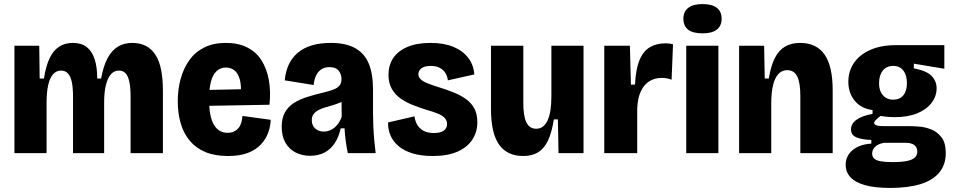

<svg xmlns="http://www.w3.org/2000/svg" viewBox="-20 -753 4690 944"><path d="M51 0V-334V-528H173L175 -367H196Q206 -430 224.5 -468Q243 -506 271.5 -524Q300 -542 338 -542Q380 -542 406 -522Q432 -502 445 -463Q458 -424 458 -367H477Q489 -431 510 -469Q531 -507 561 -524.5Q591 -542 630 -542Q668 -542 696.5 -527.5Q725 -513 744 -484Q763 -455 772 -410.5Q781 -366 781 -306V0H622V-279Q622 -322 616 -350.5Q610 -379 597.5 -392.5Q585 -406 564 -406Q541 -406 525 -387.5Q509 -369 500.5 -334Q492 -299 492 -249V0H339V-278Q339 -322 333 -350Q327 -378 314 -392Q301 -406 280 -406Q257 -406 241 -388Q225 -370 217 -335Q209 -300 209 -248V0Z M1101 14Q1036 14 989.5 -5.5Q943 -25 913 -61Q883 -97 868.5 -146.5Q854 -196 854 -256Q854 -313 868 -364.5Q882 -416 910 -456Q938 -496 983 -519Q1028 -542 1091 -542Q1151 -542 1195 -520Q1239 -498 1265 -457.5Q1291 -417 1301.5 -361Q1312 -305 1305 -238L966 -232V-310L1197 -315L1163 -278Q1168 -331 1159 -362.5Q1150 -394 1132 -407.5Q1114 -421 1091 -421Q1064 -421 1045 -403.5Q1026 -386 1017 -351Q1008 -316 1008 -264Q1008 -180 1031.5 -140Q1055 -100 1099 -100Q1117 -100 1130.5 -106.5Q1144 -113 1153 -124Q1162 -135 1166.5 -150.5Q1171 -166 1172 -183L1311 -164Q1310 -132 1298.5 -100.5Q1287 -69 1263 -43Q1239 -17 1199.5 -1.5Q1160 14 1101 14Z M1505 13Q1466 13 1434 -3Q1402 -19 1383.5 -51Q1365 -83 1365 -130Q1365 -172 1381 -200.5Q1397 -229 1425.5 -247Q1454 -265 1491 -276.5Q1528 -288 1570 -298Q1599 -305 1619 -312.5Q1639 -320 1649 -332Q1659 -344 1659 -365Q1659 -388 1645 -405.5Q1631 -423 1599 -423Q1577 -423 1560.5 -412.5Q1544 -402 1534.5 -382.5Q1525 -363 1522 -335L1380 -358Q1384 -402 1400 -436Q1416 -470 1444.5 -494Q1473 -518 1513.5 -530Q1554 -542 1606 -542Q1680 -542 1726 -516.5Q1772 -491 1793 -440.5Q1814 -390 1814 -312V-198Q1814 -166 1815.5 -132Q1817 -98 1820 -64Q1823 -30 1827 0H1690Q1684 -29 1680 -58.5Q1676 -88 1674 -122H1655Q1646 -80 1626 -49.5Q1606 -19 1575.5 -3Q1545 13 1505 13ZM1572 -106Q1587 -106 1601 -111.5Q1615 -117 1626.5 -127Q1638 -137 1646.5 -150.5Q1655 -164 1660 -179L1659 -274L1687 -268Q1672 -257 1653 -249Q1634 -241 1615 -235.5Q1596 -230 1577.5 -224.5Q1559 -219 1544.5 -211Q1530 -203 1521.5 -191.5Q1513 -180 1513 -162Q1513 -136 1530 -121Q1547 -106 1572 -106Z M2107 14Q2050 14 2008 1Q1966 -12 1939 -35Q1912 -58 1899.5 -88Q1887 -118 1888 -151L2018 -181Q2020 -161 2030 -142Q2040 -123 2060.5 -111Q2081 -99 2113 -99Q2145 -99 2161.5 -110.5Q2178 -122 2178 -143Q2178 -161 2166 -173.5Q2154 -186 2131.5 -195Q2109 -204 2077 -213Q2045 -223 2012.5 -235.5Q1980 -248 1952 -267Q1924 -286 1907 -315Q1890 -344 1890 -385Q1890 -432 1913 -467Q1936 -502 1982.5 -522Q2029 -542 2097 -542Q2163 -542 2209.5 -522.5Q2256 -503 2282.5 -468Q2309 -433 2312 -387L2182 -358Q2180 -377 2170.5 -393Q2161 -409 2143 -419Q2125 -429 2098 -429Q2068 -429 2052.5 -417.5Q2037 -406 2037 -388Q2037 -374 2048.5 -363Q2060 -352 2083 -343Q2106 -334 2138 -324Q2174 -313 2208 -299.5Q2242 -286 2269 -267.5Q2296 -249 2311.5 -221Q2327 -193 2327 -152Q2327 -105 2303 -67.5Q2279 -30 2230.5 -8Q2182 14 2107 14Z M2552 14Q2473 14 2433.5 -42.5Q2394 -99 2394 -217V-528H2553V-246Q2553 -181 2568.5 -150.5Q2584 -120 2616 -120Q2635 -120 2649 -130.5Q2663 -141 2672.5 -161.5Q2682 -182 2686.5 -212Q2691 -242 2691 -280V-528H2849V-221V0H2726L2723 -166H2703Q2693 -101 2674 -61.5Q2655 -22 2625.5 -4Q2596 14 2552 14Z M2951 0V-269V-528H3077L3082 -337H3102Q3106 -414 3124.5 -458Q3143 -502 3175.5 -521Q3208 -540 3252 -540Q3260 -540 3269.5 -539Q3279 -538 3289 -535L3282 -361Q3271 -366 3257.5 -368Q3244 -370 3233 -370Q3200 -370 3173.5 -354Q3147 -338 3131 -304.5Q3115 -271 3113 -219V0Z M3354 0V-528H3512V0ZM3434 -589Q3387 -589 3363.5 -607Q3340 -625 3340 -661Q3340 -696 3364 -714.5Q3388 -733 3434 -733Q3481 -733 3504.5 -714.5Q3528 -696 3528 -661Q3528 -626 3504.5 -607.5Q3481 -589 3434 -589Z M3614 0V-323V-528H3737L3740 -367H3760Q3770 -429 3789.5 -467.5Q3809 -506 3840 -524Q3871 -542 3914 -542Q3994 -542 4034 -485Q4074 -428 4074 -309V0H3915V-281Q3915 -347 3899.5 -377.5Q3884 -408 3851 -408Q3824 -408 3806.5 -388.5Q3789 -369 3780.5 -333Q3772 -297 3772 -246V0Z M4357 171Q4282 171 4233.5 157.5Q4185 144 4161.5 118.5Q4138 93 4138 58Q4138 14 4171.5 -14.5Q4205 -43 4264 -47V-65Q4221 -66 4192.5 -77Q4164 -88 4164 -117Q4164 -145 4191.5 -164.5Q4219 -184 4270 -193V-212Q4214 -219 4182.5 -257.5Q4151 -296 4151 -351Q4151 -403 4178.5 -443.5Q4206 -484 4258.5 -507.5Q4311 -531 4384 -531H4623V-415L4473 -440V-417Q4536 -405 4560.5 -379.5Q4585 -354 4585 -319Q4585 -280 4560.5 -247.5Q4536 -215 4490 -196Q4444 -177 4379 -177Q4367 -177 4351 -178Q4335 -179 4309 -183Q4294 -171 4286 -163Q4278 -155 4278 -149Q4278 -143 4283.5 -139.5Q4289 -136 4298.5 -134.5Q4308 -133 4319 -133H4442Q4463 -133 4495 -131Q4527 -129 4557.5 -117Q4588 -105 4609 -78Q4630 -51 4630 -1Q4630 57 4598 95.5Q4566 134 4505 152.5Q4444 171 4357 171ZM4368 44Q4415 44 4441.5 38Q4468 32 4479 20.5Q4490 9 4490 -7Q4490 -23 4482.5 -32.5Q4475 -42 4464 -46Q4453 -50 4441.5 -50.5Q4430 -51 4422 -51H4327Q4298 -46 4283 -31.5Q4268 -17 4268 2Q4268 17 4278 26.5Q4288 36 4310 40Q4332 44 4368 44ZM4371 -263Q4404 -263 4421.5 -284.5Q4439 -306 4439 -344Q4439 -383 4421.5 -406Q4404 -429 4372 -429Q4339 -429 4320.5 -406Q4302 -383 4302 -344Q4302 -319 4310.5 -301Q4319 -283 4334.5 -273Q4350 -263 4371 -263Z"/></svg>

Font: Bricolage Grotesque 24pt SemiCondensed ExtraBold
Style: Regular
Weight: 800
Width: 4
Designer: Mathieu Triay
Foundry: Atelier Triay
Version: Version 1.001;gftools[0.9.33.dev8+g029e19f]